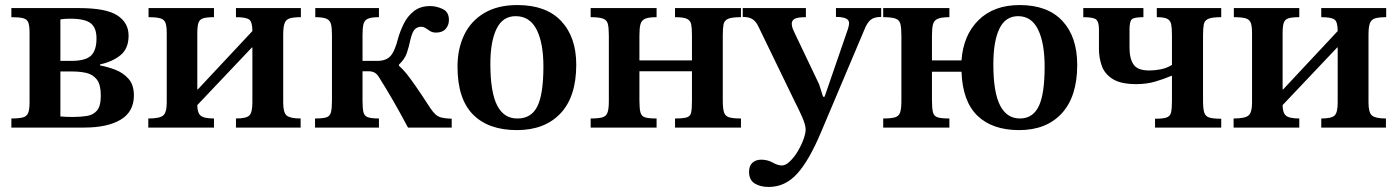

<svg xmlns="http://www.w3.org/2000/svg" viewBox="-20 -505 5533 760"><path d="M312 0H25V-36Q56 -36 71.5 -40.5Q87 -45 92 -59Q97 -73 97 -100V-375Q97 -403 92 -416Q87 -429 71.5 -433Q56 -437 25 -437V-473H293Q400 -473 444.5 -444Q489 -415 489 -364Q489 -313 457.5 -287Q426 -261 376 -250V-246Q404 -241 435 -229.5Q466 -218 488 -194Q510 -170 510 -127Q510 -63 458 -31.5Q406 0 312 0ZM268 -42Q299 -42 324 -46Q349 -50 364 -67.5Q379 -85 379 -127Q379 -170 363.5 -190Q348 -210 323 -216Q298 -222 268 -222H219V-44Q243 -42 268 -42ZM219 -428V-264H262Q319 -264 340.5 -285Q362 -306 362 -353Q362 -395 339 -413Q316 -431 258 -431Q250 -431 240 -430.5Q230 -430 219 -428Z M827 0H567V-36Q611 -36 625.5 -47.5Q640 -59 640 -99V-374Q640 -401 635 -414.5Q630 -428 614.5 -432.5Q599 -437 568 -437V-473H827V-437Q798 -437 784 -432.5Q770 -428 765.5 -414.5Q761 -401 761 -372V-151H763L979 -382Q979 -418 966.5 -427.5Q954 -437 914 -437V-473H1171V-437Q1143 -437 1127.5 -432.5Q1112 -428 1106.5 -413Q1101 -398 1101 -367V-99Q1101 -59 1115 -47.5Q1129 -36 1170 -36V0H914V-36Q954 -36 966.5 -47.5Q979 -59 979 -99V-317H977L761 -89Q761 -59 774 -47.5Q787 -36 827 -36Z M1480 0H1227V-36Q1258 -36 1272 -40.5Q1286 -45 1290 -60.5Q1294 -76 1294 -107V-366Q1294 -393 1290.5 -408.5Q1287 -424 1273 -430.5Q1259 -437 1228 -437V-473H1480V-437Q1449 -437 1435.5 -430.5Q1422 -424 1418.5 -408.5Q1415 -393 1415 -366V-264H1474Q1508 -264 1525.5 -283Q1543 -302 1556 -354Q1564 -382 1578.5 -411.5Q1593 -441 1618.5 -461Q1644 -481 1683 -481Q1707 -481 1732 -469.5Q1757 -458 1757 -426Q1757 -405 1744 -390.5Q1731 -376 1706 -376Q1692 -376 1682.5 -382Q1673 -388 1665 -393.5Q1657 -399 1646 -399Q1634 -399 1623.5 -390.5Q1613 -382 1605 -350Q1598 -317 1590 -294Q1582 -271 1559 -249V-245Q1576 -230 1591 -211Q1606 -192 1627.5 -161Q1649 -130 1684 -76Q1695 -60 1704.5 -51.5Q1714 -43 1728 -39.5Q1742 -36 1768 -35V0H1595Q1563 -60 1536.5 -106Q1510 -152 1481 -198Q1472 -213 1462 -218Q1452 -223 1438 -223H1415V-107Q1415 -77 1418.5 -61.5Q1422 -46 1436 -41Q1450 -36 1480 -36Z M2026 10Q1913 10 1852 -52Q1791 -114 1791 -241Q1791 -312 1817.5 -367Q1844 -422 1897 -453.5Q1950 -485 2028 -485Q2142 -485 2201.5 -421.5Q2261 -358 2261 -249Q2261 -122 2198.5 -56Q2136 10 2026 10ZM2029 -36Q2083 -36 2107 -84Q2131 -132 2131 -242Q2131 -335 2104 -388Q2077 -441 2021 -441Q1970 -441 1945.5 -391Q1921 -341 1921 -252Q1921 -140 1948 -87.5Q1975 -35 2029 -36Z M2579 0H2318V-36Q2349 -36 2364.5 -40.5Q2380 -45 2385 -60Q2390 -75 2390 -105V-364Q2390 -395 2386 -410.5Q2382 -426 2366.5 -431.5Q2351 -437 2318 -437V-473H2579V-437Q2547 -437 2533 -430.5Q2519 -424 2515 -408.5Q2511 -393 2511 -364V-266H2719V-364Q2719 -393 2716 -408.5Q2713 -424 2699 -430.5Q2685 -437 2652 -437V-473H2913V-437Q2877 -437 2862 -430.5Q2847 -424 2844 -408.5Q2841 -393 2841 -364V-108Q2841 -77 2845.5 -61.5Q2850 -46 2865 -41Q2880 -36 2913 -36V0H2652V-36Q2685 -36 2699 -40.5Q2713 -45 2716 -60.5Q2719 -76 2719 -108V-223H2511V-108Q2511 -76 2515 -60.5Q2519 -45 2533 -40.5Q2547 -36 2579 -36Z M3023 235Q2989 235 2967 221Q2945 207 2945 175Q2945 151 2958.5 139Q2972 127 2993 127Q3018 127 3038.5 138.5Q3059 150 3075 150Q3090 150 3107 133.5Q3124 117 3138 93.5Q3152 70 3160.5 46.5Q3169 23 3169 8Q3169 -11 3154.5 -43.5Q3140 -76 3125 -105L2981 -402Q2973 -419 2959.5 -428.5Q2946 -438 2920 -438V-473H3170V-437Q3137 -437 3125.5 -430.5Q3114 -424 3114 -411Q3114 -401 3118.5 -390Q3123 -379 3129 -367L3222 -172L3238 -122H3244L3337 -392Q3341 -406 3341 -413Q3341 -427 3327 -432.5Q3313 -438 3289 -438V-473H3468V-438Q3439 -438 3425 -425.5Q3411 -413 3400 -384L3230 18Q3183 130 3135.5 182.5Q3088 235 3023 235Z M4014 10Q3908 10 3849 -47Q3790 -104 3786 -221H3669V-108Q3669 -76 3673 -60.5Q3677 -45 3691.5 -40.5Q3706 -36 3738 -36V0H3476V-36Q3507 -36 3522.5 -40.5Q3538 -45 3543 -60Q3548 -75 3548 -105V-364Q3548 -395 3544 -410.5Q3540 -426 3524.5 -431.5Q3509 -437 3476 -437V-473H3738V-437Q3706 -437 3691.5 -430.5Q3677 -424 3673 -408.5Q3669 -393 3669 -364V-266H3786Q3793 -366 3853.5 -425.5Q3914 -485 4016 -485Q4127 -485 4185.5 -422Q4244 -359 4244 -248Q4244 -123 4183 -56.5Q4122 10 4014 10ZM4017 -36Q4068 -36 4091.5 -84Q4115 -132 4115 -241Q4115 -335 4089 -388Q4063 -441 4010 -441Q3960 -441 3936 -391.5Q3912 -342 3912 -250Q3912 -140 3938.5 -88Q3965 -36 4017 -36Z M4814 0H4552V-35Q4584 -35 4598 -40Q4612 -45 4615.5 -60Q4619 -75 4619 -107V-205H4617Q4587 -192 4552.5 -182Q4518 -172 4478 -172Q4416 -172 4384 -192.5Q4352 -213 4341 -245Q4330 -277 4330 -310V-389Q4330 -417 4320 -427Q4310 -437 4268 -437V-473H4506V-437Q4468 -437 4459.5 -428Q4451 -419 4451 -387V-316Q4451 -273 4467 -249.5Q4483 -226 4530 -226Q4550 -226 4574 -230.5Q4598 -235 4619 -248V-364Q4619 -393 4616 -408.5Q4613 -424 4600.5 -430.5Q4588 -437 4559 -437V-473H4814V-437Q4778 -437 4763 -430.5Q4748 -424 4745 -408.5Q4742 -393 4742 -364V-107Q4742 -76 4746.5 -60.5Q4751 -45 4766 -40Q4781 -35 4814 -35Z M5123 0H4863V-36Q4907 -36 4921.5 -47.5Q4936 -59 4936 -99V-374Q4936 -401 4931 -414.5Q4926 -428 4910.5 -432.5Q4895 -437 4864 -437V-473H5123V-437Q5094 -437 5080 -432.5Q5066 -428 5061.5 -414.5Q5057 -401 5057 -372V-151H5059L5275 -382Q5275 -418 5262.5 -427.5Q5250 -437 5210 -437V-473H5467V-437Q5439 -437 5423.5 -432.5Q5408 -428 5402.5 -413Q5397 -398 5397 -367V-99Q5397 -59 5411 -47.5Q5425 -36 5466 -36V0H5210V-36Q5250 -36 5262.5 -47.5Q5275 -59 5275 -99V-317H5273L5057 -89Q5057 -59 5070 -47.5Q5083 -36 5123 -36Z"/></svg>

Font: STIX Two Text SemiBold
Style: Regular
Weight: 600
Designer: Ross Mills, John Hudson & Paul Hanslow, Tiro Typeworks Ltd; with prior portions MicroPress Inc., and Coen Hoffman.
Foundry: Tiro Typeworks Ltd
Version: Version 2.13 b171